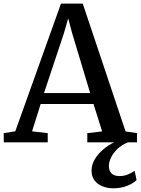

<svg xmlns="http://www.w3.org/2000/svg" viewBox="-29 -768 760 1036"><path d="M53.5 -59.5 300 -748.5H417.5L648.5 -59L710.5 -49.5V0H442V-49.5L522 -59L475.5 -207H190.5L144 -59.5L228.5 -49.5V0H-8.5L-9 -49.5ZM457.5 -266 360.5 -588 339 -669 315 -586 208.5 -266ZM582.5 248Q552 248 525.2 237.8Q498.5 227.5 481.8 206.2Q465 185 465 153Q465 121 482.2 91.8Q499.5 62.5 527.8 38.5Q556 14.5 589 -1L620 -5L663.5 -1Q627.5 13.5 604.5 35.8Q581.5 58 570 82.2Q558.5 106.5 558.5 127.5Q558.5 153 572.8 167.5Q587 182 616 182Q640.5 182 660.2 173.8Q680 165.5 697.5 154L708 203.5Q691.5 221 657.5 234.5Q623.5 248 582.5 248Z"/></svg>

Font: Merriweather 24pt Medium
Style: Regular
Weight: 500
Designer: Eben Sorkin
Foundry: Eben Sorkin
Version: Version 2.100